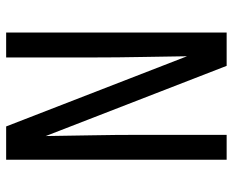

<svg xmlns="http://www.w3.org/2000/svg" viewBox="-88 -688 775 640"><g transform="rotate(90 300.0 -367.5)"><path d="M88 0V-735H199L433 -132Q432 -209 430.5 -286.5Q429 -364 429 -441V-735H512V0H401L167 -603Q168 -526 169.5 -448.5Q171 -371 171 -294V0Z"/></g></svg>

Font: Bmono
Style: Regular
Weight: 400
Monospace: yes
Designer: Belleve Invis
Foundry: Belleve Invis
Version: Version 11.2.2; ttfautohint (v1.8.2)